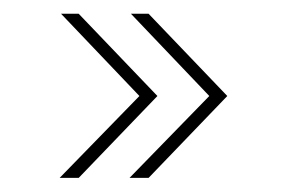

<svg xmlns="http://www.w3.org/2000/svg" viewBox="-20 -404 406 272"><path d="M163.5 -152 276.5 -268 165.5 -384.5H190.5L302 -268L190.5 -152ZM64.5 -152 177.5 -268 66.5 -384.5H91.5L203 -268L91.5 -152Z"/></svg>

Font: Imbue 50pt ExtraLight
Style: Regular
Weight: 200
Designer: Tyler Finck
Foundry: Etcetera Type Company
Version: Version 1.102; ttfautohint (v1.8.3)